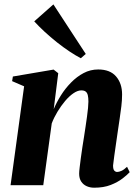

<svg xmlns="http://www.w3.org/2000/svg" viewBox="-20 -841 623 872"><path d="M224 -345.5Q237 -376.5 256.8 -408Q276.5 -439.5 302.8 -466.2Q329 -493 359.8 -509.2Q390.5 -525.5 426 -525.5Q480 -525.5 507.2 -493.8Q534.5 -462 534.5 -412Q534.5 -386.5 531.2 -358.8Q528 -331 523.5 -302Q519 -273 515 -244.5Q511.5 -218.5 507 -189Q502.5 -159.5 499 -133Q495.5 -106.5 493.5 -89.5Q493.5 -72 499.2 -66Q505 -60 512 -60Q520.5 -60 532 -65.2Q543.5 -70.5 557 -83.5L569 -59Q557.5 -46.5 536 -30Q514.5 -13.5 482.8 -1Q451 11.5 407.5 11.5Q389 11.5 373.5 4.5Q358 -2.5 348.8 -16.5Q339.5 -30.5 339.5 -52.5Q339.5 -62 341.8 -81Q344 -100 347.2 -124Q350.5 -148 354.2 -173Q358 -198 361.5 -219Q365 -243.5 368.8 -267Q372.5 -290.5 375.2 -311.8Q378 -333 379.8 -350.5Q381.5 -368 381.5 -379.5Q381.5 -397 378.8 -408.5Q376 -420 369 -425.2Q362 -430.5 349 -430.5Q332.5 -430.5 313.2 -417.2Q294 -404 275.5 -382Q257 -360 241 -333.5Q225 -307 215 -280.5L176.5 0H28L89.5 -449L35 -472.5L38.5 -493.5L223.5 -525L244.5 -508.5ZM347 -576.5Q324 -588.5 295.8 -607.2Q267.5 -626 238.2 -649.2Q209 -672.5 182.2 -697.2Q155.5 -722 135.5 -744L222.5 -821L369.5 -596Z"/></svg>

Font: Merriweather 120pt ExtraBold
Style: Italic
Weight: 800
Italic angle: -7.8°
Version: Version 2.101